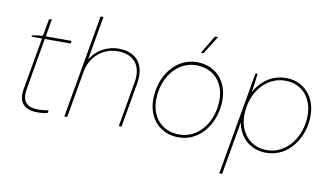

<svg xmlns="http://www.w3.org/2000/svg" viewBox="-87 -920 2288 1319"><g transform="rotate(10 1057.0 -260.0)"><path d="M179 3C210 6 248 3 273 -4L276 -24C251 -17 213 -14 183 -17C118 -23 90 -64 102 -135L165 -501H346L349 -520H169L190 -643L170 -639L149 -520C126 -519 91 -514 74 -510L73 -501H146L82 -136C67 -53 102 -4 179 3Z M390 0H410L467 -326C486 -433 570 -505 674 -505C789 -505 845 -432 825 -317L770 0H789L844 -315C864 -432 811 -524 679 -524C596 -524 525 -483 483 -415L536 -720H516Z M1187 5C1338 5 1440 -137 1440 -299C1440 -432 1354 -526 1224 -526C1073 -526 971 -384 971 -222C971 -89 1057 5 1187 5ZM1188 -15C1066 -15 991 -102 991 -223C991 -371 1084 -504 1223 -504C1345 -504 1420 -417 1420 -296C1420 -148 1327 -15 1188 -15ZM1256 -594 1335 -720H1313L1238 -594Z M1506 200H1526L1591 -171C1609 -67 1687 5 1798 5C1952 5 2055 -141 2055 -298C2055 -428 1972 -525 1846 -525C1748 -525 1673 -469 1629 -389C1634 -420 1642 -471 1646 -520H1632ZM1800 -14C1681 -14 1606 -103 1606 -223C1606 -376 1704 -506 1843 -506C1960 -506 2035 -418 2035 -297C2035 -148 1937 -14 1800 -14Z"/></g></svg>

Font: Fixel Text 20240404 Thin
Style: Italic
Weight: 100
Width: 4
Italic angle: -10°
Designer: AlfaBravo + MacPaw
Foundry: Kyrylo Tkachov, Marchela Mozhyna, Serhii Makarenko, Maria Weinstein, Zakhar Kryvoshyya
Version: Version 1.211;Glyphs 3.2 (3225)